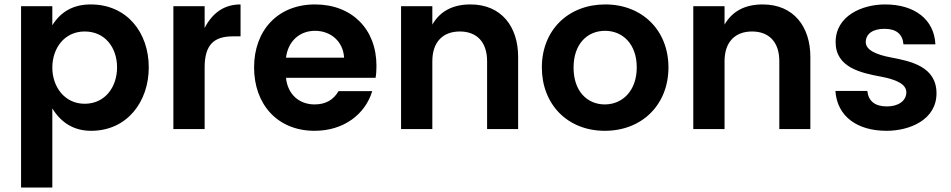

<svg xmlns="http://www.w3.org/2000/svg" viewBox="-20 -582 4289 866"><path d="M362 -114C271 -114 216 -191 216 -277C216 -364 270 -440 362 -440C455 -440 508 -366 508 -278C508 -191 455 -114 362 -114ZM216 -93C257 -26 316 8 391 8C554 8 651 -124 651 -278C651 -435 553 -562 389 -562C313 -562 255 -531 216 -468V-554H75V264H216Z M762 -554V0H903V-278C903 -381 946 -418 1030 -418H1065V-562C994 -562 940 -527 903 -456V-554Z M1270 -322C1279 -395 1330 -443 1401 -443C1472 -443 1528 -395 1532 -322ZM1399 8C1530 8 1627 -66 1659 -171H1507C1484 -131 1448 -111 1399 -111C1327 -111 1277 -159 1270 -231H1674C1677 -248 1678 -266 1678 -285C1678 -451 1567 -562 1401 -562C1232 -562 1126 -444 1126 -278C1126 -113 1230 8 1399 8Z M1789 -554V0H1930V-306C1930 -393 1978 -440 2054 -440C2130 -440 2177 -393 2177 -306V0H2317V-326C2317 -460 2243 -562 2102 -562C2023 -562 1965 -532 1930 -471V-554Z M2708 -111C2629 -111 2567 -170 2567 -277C2567 -384 2629 -443 2709 -443C2788 -443 2852 -384 2852 -278C2852 -172 2787 -111 2708 -111ZM2708 8C2876 8 2995 -110 2995 -278C2995 -445 2877 -562 2710 -562C2543 -562 2424 -446 2424 -278C2424 -111 2540 8 2708 8Z M3107 -554V0H3248V-306C3248 -393 3296 -440 3372 -440C3448 -440 3495 -393 3495 -306V0H3635V-326C3635 -460 3561 -562 3420 -562C3341 -562 3283 -532 3248 -471V-554Z M3749 -392C3749 -277 3864 -253 3955 -236C4018 -224 4068 -204 4068 -166C4068 -128 4033 -102 3981 -102C3927 -102 3897 -125 3892 -172H3748C3756 -56 3847 8 3979 8C4082 8 4204 -41 4204 -161C4204 -282 4088 -306 3998 -323C3935 -335 3885 -355 3885 -392C3885 -429 3916 -452 3969 -452C4022 -452 4051 -429 4055 -382H4199C4194 -493 4107 -562 3972 -562C3869 -562 3749 -511 3749 -392Z"/></svg>

Font: Matrixport Bold
Style: Regular
Weight: 600
Designer: Ninad Kale (Devanagari), Jonny Pinhorn (Latin)
Foundry: Indian Type Foundry
Version: Version 2.000;PS 1.0;hotconv 1.0.79;makeotf.lib2.5.61930; tt